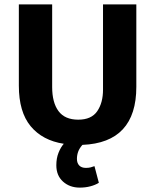

<svg xmlns="http://www.w3.org/2000/svg" viewBox="-20 -650 708 876"><path d="M66 -630H218V-253Q218 -182 247 -143Q276 -104 337 -104Q397 -104 423.5 -142.5Q450 -181 450 -241V-630H602V-254Q602 1 356 11Q342 27 336.5 42.5Q331 58 331 75Q331 94 341.5 105Q352 116 372 116Q385 116 394 113.5Q403 111 411 108L431 184Q415 194 392.5 200Q370 206 344 206Q298 206 267.5 178.5Q237 151 237 104Q237 72 247 47Q257 22 271 6Q174 -9 120 -74Q66 -139 66 -259Z"/></svg>

Font: Mukta Mahee ExtraBold
Style: Regular
Weight: 800
Designer: Shuchita Grover, Noopur Datye, Girish Dalvi, Yashodeep Gholap
Foundry: Ek Type
Version: Version 2.538;PS 1.000;hotconv 16.6.51;makeotf.lib2.5.65220;